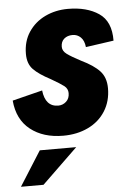

<svg xmlns="http://www.w3.org/2000/svg" viewBox="-76 -563 554 814"><g transform="rotate(-5 201.0 -156.0)"><path d="M-23 -156 105 -188Q113 -118 168 -118Q187 -118 201.5 -131Q216 -144 216 -167Q216 -186 200.5 -198Q185 -210 145 -233Q97 -258 73.5 -282Q50 -306 50 -348Q50 -402 76.5 -441.5Q103 -481 147 -502Q191 -523 244 -523Q324 -523 375 -488.5Q426 -454 425 -372L306 -355Q303 -383 288.5 -397Q274 -411 254 -411Q232 -411 218 -399Q204 -387 204 -365Q204 -347 222.5 -333.5Q241 -320 281 -299Q333 -274 358.5 -246.5Q384 -219 384 -173Q384 -118 357.5 -76Q331 -34 284 -11.5Q237 11 178 11Q93 11 38.5 -32Q-16 -75 -23 -156ZM73 64H228L76 211H-20Z"/></g></svg>

Font: Decalotype Black Italic
Style: Regular
Weight: 900
Italic angle: -12°
Designer: Alfredo Marco Pradil
Foundry: Alfredo Marco Pradil
Version: Version 1.0